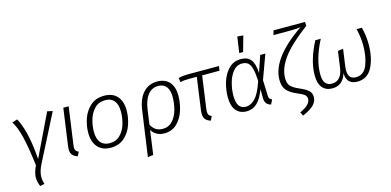

<svg xmlns="http://www.w3.org/2000/svg" viewBox="-84 -1289 4099 2012"><g transform="rotate(-15 1965.5 -282.5)"><path d="M201 -72 422 -531 479 -518 222 -14Q184 60 184 119Q184 157 197 197L149 207Q127 156 127 111Q127 58 162 -15Q137 -220 108 -336Q79 -452 39 -512L96 -530Q131 -470 159.5 -358.5Q188 -247 201 -72Z M597 -122Q594 -104 594 -92Q594 -70 603 -57.5Q612 -45 632 -36L609 8Q570 -6 553 -28Q536 -50 536 -88Q536 -103 539 -122L595 -523H653Z M779 -201Q779 -276 805 -352.5Q831 -429 889.5 -481.5Q948 -534 1040 -534Q1131 -534 1180 -479Q1229 -424 1229 -324Q1229 -250 1203.5 -173Q1178 -96 1119 -42.5Q1060 11 968 11Q878 11 828.5 -45Q779 -101 779 -201ZM1168 -328Q1168 -406 1135 -446Q1102 -486 1039 -486Q967 -486 922 -439.5Q877 -393 858 -326Q839 -259 839 -196Q839 -118 873 -78Q907 -38 970 -38Q1041 -38 1085.5 -84Q1130 -130 1149 -196.5Q1168 -263 1168 -328Z M1793 -334Q1793 -257 1768.5 -177.5Q1744 -98 1689.5 -43.5Q1635 11 1550 11Q1503 11 1468 -9Q1433 -29 1413 -63L1377 199L1317 207L1387 -287Q1403 -403 1462 -468.5Q1521 -534 1615 -534Q1701 -534 1747 -481Q1793 -428 1793 -334ZM1731 -334Q1731 -410 1701 -448Q1671 -486 1614 -486Q1543 -486 1500 -431Q1457 -376 1443 -275L1421 -119Q1439 -80 1471 -59.5Q1503 -39 1545 -39Q1612 -39 1654 -86.5Q1696 -134 1713.5 -201.5Q1731 -269 1731 -334Z M2039 -122Q2037 -100 2037 -94Q2037 -70 2045.5 -57.5Q2054 -45 2075 -36L2053 8Q2013 -5 1996 -27.5Q1979 -50 1979 -89Q1979 -98 1981 -122L2030 -474H1950Q1912 -474 1892 -472Q1872 -470 1851 -463L1843 -510Q1862 -517 1889 -520Q1916 -523 1959 -523H2284L2276 -474H2088Z M2670 -343 2731 -523H2787L2691 -261L2697 -90Q2698 -68 2706 -58Q2714 -48 2731 -41L2707 8Q2679 2 2661 -18Q2643 -38 2642 -75L2641 -176Q2606 -81 2558 -35Q2510 11 2443 11Q2370 11 2329 -38.5Q2288 -88 2288 -184Q2288 -263 2312 -343.5Q2336 -424 2389 -479Q2442 -534 2522 -534Q2594 -534 2629.5 -491Q2665 -448 2670 -343ZM2349 -184Q2349 -108 2373.5 -73Q2398 -38 2448 -38Q2502 -38 2550 -88.5Q2598 -139 2640 -266Q2636 -353 2623 -400.5Q2610 -448 2586 -467Q2562 -486 2523 -486Q2464 -486 2424.5 -436.5Q2385 -387 2367 -317Q2349 -247 2349 -184ZM2613 -767 2566 -599H2524L2549 -772Z M2981 167Q3040 140 3068.5 111.5Q3097 83 3097 50Q3097 23 3077 6Q3057 -11 2997 -36Q2925 -66 2891.5 -106.5Q2858 -147 2858 -218Q2858 -452 3214 -695Q3175 -688 3087 -688H2919L2933 -736H3274L3277 -694Q3081 -547 3000.5 -435.5Q2920 -324 2920 -219Q2920 -164 2945.5 -135Q2971 -106 3036 -78Q3102 -50 3131 -23.5Q3160 3 3160 47Q3160 92 3125 130.5Q3090 169 3001 207Z M3227 -169Q3227 -328 3329 -523H3388Q3286 -326 3286 -167Q3286 -98 3310.5 -68Q3335 -38 3380 -38Q3486 -38 3505 -181L3529 -353L3587 -361L3561 -177Q3558 -156 3558 -136Q3558 -89 3577.5 -63.5Q3597 -38 3641 -38Q3728 -38 3764 -128.5Q3800 -219 3800 -341Q3800 -428 3777 -523H3834Q3858 -431 3858 -337Q3858 -192 3806.5 -90.5Q3755 11 3643 11Q3588 11 3556.5 -20Q3525 -51 3525 -113Q3505 -49 3467 -19Q3429 11 3372 11Q3305 11 3266 -33.5Q3227 -78 3227 -169Z"/></g></svg>

Font: Fira Sans Light
Style: Italic
Weight: 300
Italic angle: -8°
Designer: bBox Type GmbH & Carrois Corporate GbR & Edenspiekermann AG
Foundry: bBox Type GmbH & Carrois Corporate GbR & Edenspiekermann AG
Version: Version 4.301